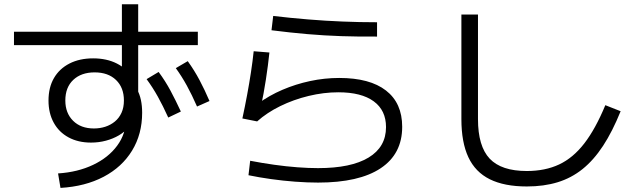

<svg xmlns="http://www.w3.org/2000/svg" viewBox="-20 -839 3040 912"><path d="M255.8 -15.2Q349.2 -21.2 422.1 -55.9Q495.1 -90.5 536.8 -147.4Q578.6 -204.2 578.6 -274.7V-297.7L615.9 -282.8Q609 -256.5 590.6 -234.3Q572.1 -212.2 544.5 -196Q516.9 -179.8 483.2 -170.8Q449.5 -161.7 412.4 -161.7Q351.1 -161.7 305.5 -186.5Q259.9 -211.2 235.2 -256.3Q210.4 -301.4 210.4 -361.3Q210.4 -423.7 236.3 -468.2Q262.2 -512.8 310.1 -537.3Q357.9 -561.8 422.4 -561.8Q486.7 -561.8 534.9 -537.4Q583 -513 613.2 -467L559 -447.2V-818.7H636.4V-375.3L629.3 -418.4Q643.5 -391.8 649.3 -364.2Q655.2 -336.5 655.2 -303.5Q655.2 -202 607.4 -123.7Q559.7 -45.4 472.4 0.6Q385 46.6 267.3 53.6ZM426 -228.8Q454.7 -228.8 480.1 -237Q505.6 -245.3 525.6 -261.7Q545.6 -278.1 557.1 -303.2Q568.6 -328.4 568.6 -361.8Q568.6 -423 531.1 -459.1Q493.6 -495.2 429.6 -495.2Q366 -495.2 328.2 -459.7Q290.3 -424.1 290.3 -361.8Q290.3 -302 327.1 -265.4Q363.9 -228.8 426 -228.8ZM46.4 -624.5V-688.3H919.7V-624.5ZM915.9 -333Q891.4 -388.9 867.5 -432.4Q843.6 -475.9 815.1 -515.4L871.8 -548.5Q903.6 -504.2 927.8 -458.5Q952.1 -412.7 975.1 -359.2ZM779.2 -280.7Q753.7 -336.9 729.7 -380Q705.7 -423.1 676.4 -463.1L733.5 -497.2Q765.3 -454.2 789.8 -408.5Q814.3 -362.7 839.1 -309.2Z M1490.7 28.3Q1440 28.3 1382.2 24Q1324.3 19.7 1267.5 11.7Q1210.6 3.7 1160.3 -6.7L1168.3 -75.4Q1225.3 -64.4 1282.3 -56.4Q1339.3 -48.4 1392.7 -44.4Q1446 -40.4 1490.7 -40.4Q1647.6 -40.4 1730.6 -90.5Q1813.6 -140.7 1813.6 -235.3Q1813.6 -315 1755.1 -357.8Q1696.6 -400.6 1587.3 -400.6Q1517.7 -400.6 1446 -383.3Q1374.4 -366 1311.2 -335Q1248 -304 1201.4 -262.3L1131.3 -276.3Q1144 -335 1154.1 -389.8Q1164.3 -444.7 1172.1 -496.2Q1180 -547.7 1185 -595.6L1259.7 -589.6Q1253.4 -528.7 1243 -461.2Q1232.7 -393.7 1218.4 -328L1206.7 -347.4Q1259 -385.7 1321.7 -412.5Q1384.4 -439.4 1452.9 -454Q1521.3 -468.7 1591.3 -468.7Q1736.7 -468.7 1813.5 -409Q1890.4 -349.3 1890.4 -236.7Q1890.4 -107.7 1788 -39.7Q1685.7 28.3 1490.7 28.3ZM1771 -665.3Q1682.7 -664.6 1601.5 -667.3Q1520.3 -670 1439.3 -677Q1358.3 -684 1269.6 -695.3L1277.7 -763.3Q1362.3 -753.3 1443.8 -746.7Q1525.3 -740 1606.3 -736.7Q1687.4 -733.3 1771 -733.3Z M2482.3 46.7Q2375.7 46.7 2306.6 12.5Q2237.6 -21.7 2204.6 -92.5Q2171.6 -163.3 2171.6 -273.3V-770H2250.4V-273.3Q2250.4 -144.4 2305.9 -85.5Q2361.4 -26.7 2482.3 -26.7Q2569.7 -26.7 2636 -57.9Q2702.3 -89 2755.5 -157.9Q2808.6 -226.7 2855.3 -339.4L2928 -310.7Q2889 -214.3 2844.7 -146.5Q2800.3 -78.7 2747.2 -36Q2694 6.7 2628.7 26.7Q2563.3 46.7 2482.3 46.7Z"/></svg>

Font: M PLUS 1 Thin
Style: Regular
Weight: 100
Designer: Coji Morishita
Foundry: UNDERFOREST DESIGN
Version: Version 1.001